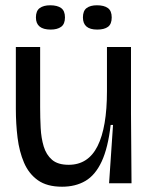

<svg xmlns="http://www.w3.org/2000/svg" viewBox="-20 -694 563 727"><path d="M215 13Q158 13 123.5 -11.5Q89 -36 71 -78Q53 -120 46.5 -172.5Q40 -225 40 -282V-516H132V-288Q132 -248 134 -209.5Q136 -171 145.5 -139.5Q155 -108 177 -89Q199 -70 240 -70Q314 -70 349.5 -141Q385 -212 385 -349V-516H476V-264L478 0H393L408 -221H399Q389 -134 365 -82.5Q341 -31 303.5 -9Q266 13 215 13ZM348 -582Q294 -582 294 -628Q294 -653 308 -663.5Q322 -674 347 -674Q374 -674 388.5 -663.5Q403 -653 403 -628Q403 -603 389 -592.5Q375 -582 348 -582ZM172 -582Q116 -582 116 -628Q116 -653 130.5 -663.5Q145 -674 170 -674Q197 -674 211.5 -663.5Q226 -653 226 -628Q226 -603 211.5 -592.5Q197 -582 172 -582Z"/></svg>

Font: Bricolage Grotesque 48pt
Style: Regular
Weight: 400
Designer: Mathieu Triay
Foundry: Atelier Triay
Version: Version 1.000; ttfautohint (v1.8.4.7-5d5b);gftools[0.9.32]